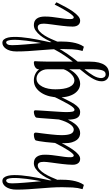

<svg xmlns="http://www.w3.org/2000/svg" viewBox="307 -1040 962 1659"><g transform="rotate(-90 788.5 -211.0)"><path d="M64.9 -169.9Q64.9 -146 63.5 -119.4Q62 -92.8 57.4 -66.2Q52.7 -39.6 43.9 -14.4Q35.2 10.7 20 32.2L-17.1 21Q-4.9 -20 -2.4 -64.9Q0 -109.9 0 -154.8Q0 -203.6 -3.2 -252.4Q-6.3 -301.3 -10.5 -350.3Q-14.6 -399.4 -17.8 -449.2Q-21 -499 -21 -549.8Q-21 -580.6 -14.4 -603.5Q-7.8 -626.5 2.9 -641.6Q13.7 -656.7 26.9 -664.3Q40 -671.9 53.2 -671.9Q71.8 -671.9 82.8 -658.7Q93.8 -645.5 99.1 -623Q104.5 -600.6 104.7 -570.8Q105 -541 102.1 -507.8Q99.1 -474.6 93.8 -439.9Q88.4 -405.3 82 -372.6Q75.7 -339.8 69.6 -311.5Q63.5 -283.2 59.1 -263.2Q59.1 -259.3 59.6 -255.1Q60.1 -251 60.1 -247.1Q70.3 -270 85.2 -296.6Q100.1 -323.2 118.9 -346.2Q137.7 -369.1 159.9 -384.5Q182.1 -399.9 207 -399.9Q243.7 -399.9 262.2 -375.5Q280.8 -351.1 280.8 -305.2Q280.8 -273.4 277.3 -244.1Q273.9 -214.8 269.8 -187.7Q265.6 -160.6 262.2 -135.3Q258.8 -109.9 258.8 -85Q258.8 -55.2 273.9 -55.2Q281.2 -55.2 292.7 -68.1Q304.2 -81.1 318.4 -102.5Q332.5 -124 348.1 -151.9Q363.8 -179.7 378.9 -210L383.8 -220.2L403.8 -205.1L398.9 -194.8Q381.8 -161.1 363.3 -126.5Q344.7 -91.8 325.2 -63.7Q305.7 -35.6 285.4 -17.8Q265.1 0 245.1 0Q236.3 0 227.3 -2.9Q218.3 -5.9 210.9 -13.2Q203.6 -20.5 198.7 -33Q193.8 -45.4 193.8 -64.9Q193.8 -84.5 195.8 -107.4Q197.8 -130.4 200.4 -154.5Q203.1 -178.7 206.5 -202.6Q210 -226.6 212.6 -247.6Q215.3 -268.6 217.3 -285.4Q219.2 -302.2 219.2 -313Q219.2 -340.8 211.4 -353.5Q203.6 -366.2 188 -366.2Q168.5 -366.2 150.4 -349.1Q132.3 -332 116.5 -306.4Q100.6 -280.8 87.4 -251.2Q74.2 -221.7 64 -196.8Q64 -189.5 64.5 -182.4Q64.9 -175.3 64.9 -169.9ZM33.2 -587.9Q33.2 -567.9 34.9 -539.3Q36.6 -510.7 39.3 -477.5Q42 -444.3 45.2 -408.2Q48.3 -372.1 51.8 -336.9Q57.1 -364.3 62.5 -397.2Q67.9 -430.2 72 -463.6Q76.2 -497.1 78.4 -528.8Q80.6 -560.5 79.3 -585Q78.1 -609.4 72.8 -624.3Q67.4 -639.2 57.1 -639.2Q47.9 -639.2 40.5 -627.9Q33.2 -616.7 33.2 -587.9Z M584 -106Q581.5 -102.1 576.9 -92.5Q572.3 -83 565.2 -71.3Q558.1 -59.6 548.6 -46.9Q539.1 -34.2 526.9 -23.9Q514.6 -13.7 499.8 -6.8Q484.9 0 466.8 0Q452.6 0 437.5 -5.9Q422.4 -11.7 409.4 -27.3Q396.5 -43 388.2 -70.1Q379.9 -97.2 379.9 -140.1Q379.9 -181.2 382.8 -222.4Q385.7 -263.7 389.9 -297.9Q394 -332 397.9 -355Q401.9 -377.9 403.8 -382.8Q405.8 -387.2 411.6 -390.6Q417.5 -394 425 -396Q432.6 -397.9 440.7 -398.9Q448.7 -399.9 454.6 -399.9Q462.4 -399.9 467 -396Q471.7 -392.1 471.7 -382.8Q471.7 -378.4 470 -365.5Q468.3 -352.5 465.8 -334Q463.4 -315.4 460.7 -293Q458 -270.5 455.6 -247.3Q453.1 -224.1 451.4 -201.4Q449.7 -178.7 449.7 -160.2Q449.7 -106.9 461.2 -81.1Q472.7 -55.2 499 -55.2Q521.5 -55.2 544.7 -87.9Q567.9 -120.6 585 -183.1Q587.4 -209.5 589.6 -239.5Q591.8 -269.5 593.8 -296.6Q595.7 -323.7 597.4 -345.2Q599.1 -366.7 600.6 -376Q602.1 -382.8 608.4 -387.5Q614.7 -392.1 622.8 -394.8Q630.9 -397.5 638.4 -398.7Q646 -399.9 649.9 -399.9Q658.2 -399.9 661.4 -396.2Q664.6 -392.6 664.6 -384.8Q664.6 -377.9 663.3 -358.6Q662.1 -339.4 660.4 -313.7Q658.7 -288.1 656.7 -258.8Q654.8 -229.5 653.1 -202.4Q651.4 -175.3 650.1 -153.3Q648.9 -131.3 648.9 -120.1Q648.9 -86.9 652.6 -67.9Q656.2 -48.8 668.9 -48.8Q678.2 -48.8 689.2 -60.8Q700.2 -72.8 713.1 -94.2Q726.1 -115.7 741.2 -145.3Q756.3 -174.8 773.9 -210L778.8 -220.2L798.8 -205.1L793.9 -194.8Q770.5 -148.4 752.7 -112.1Q734.9 -75.7 718.8 -50.8Q702.6 -25.9 686 -12.9Q669.4 0 648.9 0Q629.9 0 617.4 -7.3Q605 -14.6 597.7 -28.3Q590.3 -42 587.2 -61.5Q584 -81.1 584 -106Z M915 185.1Q915 163.6 923.1 141.6Q931.2 119.6 945.3 96.7Q959.5 73.7 978.3 49.1Q997.1 24.4 1019 -2V-94.2Q1007.3 -71.3 992.7 -53.7Q978 -36.1 961.7 -24.2Q945.3 -12.2 928 -6.1Q910.6 0 894 0Q871.1 0 849.9 -11.2Q828.6 -22.5 812 -45.2Q795.4 -67.9 785.6 -102.5Q775.9 -137.2 775.9 -184.1Q775.9 -223.6 785.2 -262.2Q794.4 -300.8 813 -331.3Q831.5 -361.8 858.9 -380.9Q886.2 -399.9 922.9 -399.9Q951.7 -399.9 976.8 -388.2Q1002 -376.5 1019 -354V-359.9Q1019 -369.1 1024.7 -376.7Q1030.3 -384.3 1038.8 -389.4Q1047.4 -394.5 1056.9 -397.2Q1066.4 -399.9 1073.7 -399.9Q1082 -399.9 1085.4 -397.7Q1088.9 -395.5 1088.9 -390.1Q1088.9 -382.3 1086.9 -355Q1085 -327.6 1085 -274.9V-63Q1097.2 -78.1 1110.8 -96.7Q1124.5 -115.2 1138.2 -135.5Q1151.9 -155.8 1164.8 -177.2Q1177.7 -198.7 1189 -220.2L1193.8 -230L1213.9 -214.8L1209 -205.1Q1197.3 -181.6 1181.9 -156.5Q1166.5 -131.3 1149.7 -107.2Q1132.8 -83 1116 -60.8Q1099.1 -38.6 1085 -21V85Q1085 129.9 1076.9 161.4Q1068.8 192.9 1054.9 212.6Q1041 232.4 1021.7 241.2Q1002.4 250 980 250Q952.1 250 933.6 232.7Q915 215.3 915 185.1ZM923.8 -49.8Q939 -49.8 953.9 -58.6Q968.8 -67.4 981.4 -81.1Q994.1 -94.7 1004.2 -111.1Q1014.2 -127.4 1019 -143.1V-280.8Q1019 -302.7 1012.2 -320.6Q1005.4 -338.4 994.1 -350.8Q982.9 -363.3 968.5 -370.1Q954.1 -377 939 -377Q915.5 -377 897.9 -363Q880.4 -349.1 868.7 -326.4Q856.9 -303.7 851.3 -274.4Q845.7 -245.1 845.7 -214.8Q845.7 -177.2 850.3 -147Q855 -116.7 864.7 -95Q874.5 -73.2 889.2 -61.5Q903.8 -49.8 923.8 -49.8ZM974.6 220.2Q982.4 220.2 990.5 217Q998.5 213.9 1004.9 202.6Q1011.2 191.4 1015.1 169.4Q1019 147.5 1019 109.9V37.1Q985.4 77.6 964.1 114Q942.9 150.4 942.9 182.1Q942.9 197.3 951.2 208.7Q959.5 220.2 974.6 220.2Z M1258.8 -169.9Q1258.8 -146 1257.3 -119.4Q1255.9 -92.8 1251.2 -66.2Q1246.6 -39.6 1237.8 -14.4Q1229 10.7 1213.9 32.2L1176.8 21Q1189 -20 1191.4 -64.9Q1193.8 -109.9 1193.8 -154.8Q1193.8 -203.6 1190.7 -252.4Q1187.5 -301.3 1183.3 -350.3Q1179.2 -399.4 1176 -449.2Q1172.9 -499 1172.9 -549.8Q1172.9 -580.6 1179.4 -603.5Q1186 -626.5 1196.8 -641.6Q1207.5 -656.7 1220.7 -664.3Q1233.9 -671.9 1247.1 -671.9Q1265.6 -671.9 1276.6 -658.7Q1287.6 -645.5 1293 -623Q1298.3 -600.6 1298.6 -570.8Q1298.8 -541 1295.9 -507.8Q1293 -474.6 1287.6 -439.9Q1282.2 -405.3 1275.9 -372.6Q1269.5 -339.8 1263.4 -311.5Q1257.3 -283.2 1252.9 -263.2Q1252.9 -259.3 1253.4 -255.1Q1253.9 -251 1253.9 -247.1Q1264.2 -270 1279.1 -296.6Q1293.9 -323.2 1312.7 -346.2Q1331.5 -369.1 1353.8 -384.5Q1376 -399.9 1400.9 -399.9Q1437.5 -399.9 1456.1 -375.5Q1474.6 -351.1 1474.6 -305.2Q1474.6 -273.4 1471.2 -244.1Q1467.8 -214.8 1463.6 -187.7Q1459.5 -160.6 1456.1 -135.3Q1452.6 -109.9 1452.6 -85Q1452.6 -55.2 1467.8 -55.2Q1475.1 -55.2 1486.6 -68.1Q1498 -81.1 1512.2 -102.5Q1526.4 -124 1542 -151.9Q1557.6 -179.7 1572.8 -210L1577.6 -220.2L1597.7 -205.1L1592.8 -194.8Q1575.7 -161.1 1557.1 -126.5Q1538.6 -91.8 1519 -63.7Q1499.5 -35.6 1479.2 -17.8Q1459 0 1439 0Q1430.2 0 1421.1 -2.9Q1412.1 -5.9 1404.8 -13.2Q1397.5 -20.5 1392.6 -33Q1387.7 -45.4 1387.7 -64.9Q1387.7 -84.5 1389.6 -107.4Q1391.6 -130.4 1394.3 -154.5Q1397 -178.7 1400.4 -202.6Q1403.8 -226.6 1406.5 -247.6Q1409.2 -268.6 1411.1 -285.4Q1413.1 -302.2 1413.1 -313Q1413.1 -340.8 1405.3 -353.5Q1397.5 -366.2 1381.8 -366.2Q1362.3 -366.2 1344.2 -349.1Q1326.2 -332 1310.3 -306.4Q1294.4 -280.8 1281.2 -251.2Q1268.1 -221.7 1257.8 -196.8Q1257.8 -189.5 1258.3 -182.4Q1258.8 -175.3 1258.8 -169.9ZM1227.1 -587.9Q1227.1 -567.9 1228.8 -539.3Q1230.5 -510.7 1233.2 -477.5Q1235.8 -444.3 1239 -408.2Q1242.2 -372.1 1245.6 -336.9Q1251 -364.3 1256.3 -397.2Q1261.7 -430.2 1265.9 -463.6Q1270 -497.1 1272.2 -528.8Q1274.4 -560.5 1273.2 -585Q1272 -609.4 1266.6 -624.3Q1261.2 -639.2 1251 -639.2Q1241.7 -639.2 1234.4 -627.9Q1227.1 -616.7 1227.1 -587.9Z"/></g></svg>

Font: Rochester
Style: Regular
Weight: 400
Version: Version 1.006